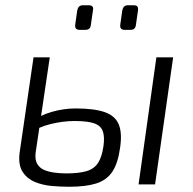

<svg xmlns="http://www.w3.org/2000/svg" viewBox="-20 -704 737 733"><path d="M170 -485 116 -121Q113 -94 122 -78.5Q131 -63 148 -55.5Q165 -48 187.5 -45Q210 -42 233 -42Q281 -42 310 -50.5Q339 -59 354 -81.5Q369 -104 375 -146Q380 -182 372.5 -203Q365 -224 340 -233Q315 -242 265 -242Q221 -242 173.5 -230.5Q126 -219 79 -189L86 -232Q132 -264 178 -277Q224 -290 268 -290Q341 -290 381 -275.5Q421 -261 434 -227.5Q447 -194 438 -137Q430 -80 408.5 -48Q387 -16 347 -3.5Q307 9 244 9Q213 9 178 6Q143 3 113 -9.5Q83 -22 66 -48.5Q49 -75 55 -122L108 -485ZM641 -485 572 0H509L577 -485ZM318 -684Q329 -684 333 -679Q337 -674 335 -665L327 -610Q326 -600 321 -595Q316 -590 305 -590H284Q265 -590 267 -609L275 -665Q277 -674 282 -679Q287 -684 298 -684ZM489 -684Q501 -684 504.5 -679Q508 -674 507 -665L499 -610Q498 -600 493 -595Q488 -590 477 -590H456Q437 -590 439 -609L447 -665Q449 -674 454 -679Q459 -684 469 -684Z"/></svg>

Font: Exo 2 Light
Style: Italic
Weight: 300
Italic angle: -8°
Designer: Natanael Gama
Foundry: Natanael Gama
Version: Version 2.010